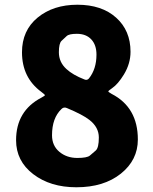

<svg xmlns="http://www.w3.org/2000/svg" viewBox="-20 -778 649 812"><path d="M303 14Q193 14 120.5 -41.5Q48 -97 48 -185Q48 -309 155 -365Q170 -373 170 -375.5Q170 -378 154 -390Q73 -450 73 -557Q73 -649 139 -703.5Q205 -758 307.5 -758Q410 -758 471 -703.5Q532 -649 532 -559Q532 -509 504 -463Q479 -422 454 -405Q438 -394 438 -391.5Q438 -389 452 -381Q563 -324 563 -188Q563 -101 491 -43.5Q419 14 303 14ZM307 -110Q348 -110 360 -120Q372 -130 385 -141.5Q398 -153 398 -196.5Q398 -240 358 -271Q330 -293 263 -321Q250 -327 240 -317Q200 -279 200 -206Q200 -162 231 -136Q262 -110 307 -110ZM337 -442Q348 -437 356 -446Q388 -486 388 -547Q388 -588 366 -611.5Q344 -635 305 -635Q272 -635 262 -625.5Q252 -616 240.5 -605.5Q229 -595 229 -557Q229 -515 261 -486Q288 -461 337 -442Z"/></svg>

Font: Resource Han Rounded JP Heavy
Style: Regular
Weight: 900
Designer: Cyano Hao (round all glyphs); Ryoko NISHIZUKA 西塚涼子 (kana, bopomofo & ideographs); Paul D. Hunt (Latin, Greek & Cyrillic)
Foundry: Cyano Hao
Version: 0.990